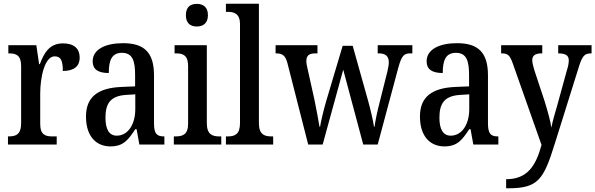

<svg xmlns="http://www.w3.org/2000/svg" viewBox="-20 -780 3212 1036"><path d="M23 0H286V-44H262C226 -44 197 -52 197 -111V-275C197 -360 220 -476 275 -476C309 -476 319 -452 319 -397C381 -397 410 -424 410 -469C410 -516 381 -546 320 -546C249 -546 219 -498 195 -434H191L176 -536H25V-492H28C66 -492 94 -483 94 -424V-116C94 -53 65 -44 26 -44H23Z M576 10C647 10 673 -27 710 -83H717L732 0H867V-44H864C825 -44 811 -60 811 -115V-374C811 -500 755 -547 644 -547C549 -547 480 -514 480 -449C480 -406 509 -386 567 -386C567 -451 581 -495 638 -495C698 -495 709 -447 709 -373V-314L638 -311C508 -306 444 -257 444 -151C444 -41 502 10 576 10ZM610 -48C568 -48 549 -84 549 -145C549 -223 577 -263 662 -268L710 -271V-191C710 -108 670 -48 610 -48Z M1042 -637C1075 -637 1102 -654 1102 -698C1102 -743 1075 -759 1042 -759C1008 -759 983 -743 983 -698C983 -654 1008 -637 1042 -637ZM918 0H1174V-44H1163C1125 -44 1096 -55 1096 -116V-536H922V-492H931C968 -492 995 -481 995 -424V-113C995 -54 966 -44 928 -44H918Z M1199 0H1454V-44H1444C1406 -44 1377 -55 1377 -116V-760H1199V-716H1209C1241 -716 1275 -708 1275 -650V-116C1275 -55 1247 -44 1209 -44H1199Z M1531 -439 1643 0H1721L1832 -404L1940 0H2018L2129 -414C2147 -480 2160 -492 2194 -492H2205V-536H2018V-492H2024C2060 -492 2078 -477 2078 -443C2078 -432 2074 -410 2070 -393L2030 -234C2015 -176 2005 -128 2001 -96H1998C1994 -127 1978 -194 1966 -237L1883 -533H1829L1740 -234C1727 -189 1712 -128 1707 -96H1704C1699 -128 1686 -197 1676 -245L1640 -407C1636 -422 1633 -439 1633 -450C1633 -483 1650 -492 1684 -492H1693V-536H1467V-492H1469C1503 -492 1520 -482 1531 -439Z M2378 10C2449 10 2475 -27 2512 -83H2519L2534 0H2669V-44H2666C2627 -44 2613 -60 2613 -115V-374C2613 -500 2557 -547 2446 -547C2351 -547 2282 -514 2282 -449C2282 -406 2311 -386 2369 -386C2369 -451 2383 -495 2440 -495C2500 -495 2511 -447 2511 -373V-314L2440 -311C2310 -306 2246 -257 2246 -151C2246 -41 2304 10 2378 10ZM2412 -48C2370 -48 2351 -84 2351 -145C2351 -223 2379 -263 2464 -268L2512 -271V-191C2512 -108 2472 -48 2412 -48Z M2711 187V236H2722C2882 236 2913 191 2973 -3L3103 -418C3122 -481 3136 -492 3170 -492H3172V-536H2992V-492H2995C3031 -491 3049 -482 3049 -454C3049 -438 3045 -419 3039 -401L2985 -205C2973 -165 2962 -127 2955 -91C2951 -123 2937 -174 2919 -233L2864 -399C2857 -422 2852 -441 2852 -455C2852 -479 2866 -492 2903 -492H2906V-536H2684V-492H2688C2719 -492 2731 -482 2746 -440L2902 2C2871 116 2825 187 2711 187Z"/></svg>

Font: Noto Serif Thai Condensed Medium
Style: Regular
Weight: 500
Width: 3
Designer: Monotype Design Team
Foundry: Monotype Imaging Inc.
Version: Version 2.002